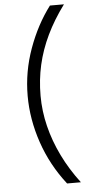

<svg xmlns="http://www.w3.org/2000/svg" viewBox="-60 -740 431 970"><g transform="rotate(-5 155.0 -255.5)"><path d="M232 -707Q164 -617 122 -500.5Q80 -384 80 -262Q80 -143 120.5 -24Q161 95 240 196H310Q256 125 219.5 50Q183 -25 164 -102Q145 -179 145 -257Q145 -338 162 -413Q179 -488 214 -561Q249 -634 303 -707Z"/></g></svg>

Font: Hind Variable Light
Style: Regular
Weight: 300
Designer: Manushi Parikh, Satya Rajpurohit
Foundry: Indian Type Foundry
Version: Version 3.000